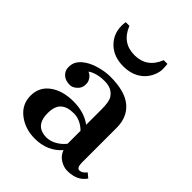

<svg xmlns="http://www.w3.org/2000/svg" viewBox="-218 -890 1020 1020"><g transform="rotate(45 291.5 -380.5)"><path d="M373.5 -55.2Q316.9 9.8 221.7 9.8Q149.4 9.8 97.2 -30.5Q44.9 -70.8 44.9 -136Q44.9 -201.2 96.2 -238.5Q147.5 -275.9 228.3 -275.9Q309.1 -275.9 363.3 -235.4V-351.6Q363.3 -410.6 348.6 -431.6Q334 -452.6 314.2 -460.9Q294.4 -469.2 270.5 -469.2Q232.9 -469.2 207 -460.7Q181.2 -452.1 172.4 -443.4Q194.8 -436.5 207 -409.2Q210.9 -399.4 210.9 -385.7Q210.9 -358.9 191.4 -341.1Q171.9 -323.2 152.3 -323.2Q118.2 -323.2 99.1 -341.3Q80.1 -359.4 80.1 -384.8Q80.1 -410.2 89.4 -426.5Q98.6 -442.9 114.3 -456.1Q144 -481 189.2 -494.1Q234.4 -507.3 273.9 -507.3Q383.8 -507.3 436.5 -462.9Q489.3 -418.5 489.3 -338.9V-78.6Q489.3 -38.1 509.3 -38.1Q529.3 -38.1 547.9 -62.5L573.2 -41.5Q540 8.8 464.8 8.8Q438.5 8.8 411.4 -7.8Q384.3 -24.4 373.5 -55.2ZM364.7 -191.9Q323.2 -232.4 273.9 -232.4Q224.6 -232.4 199.7 -209.2Q174.8 -186 174.8 -134.8Q174.8 -59.1 228 -43Q243.2 -38.1 258.8 -38.1Q303.2 -38.1 343.8 -72.3Q355.5 -82.5 364.7 -94.2ZM439.9 -769.5Q442.4 -752.4 442.4 -731.4Q442.4 -710.4 431.4 -683.8Q420.4 -657.2 399.9 -637.2Q355 -594.2 283.2 -594.2Q211.4 -594.2 167.7 -636.2Q124 -678.2 124 -741.2Q124 -752.4 126.5 -769.5H154.3Q190.4 -678.2 283.2 -678.2Q376 -678.2 412.1 -769.5Z"/></g></svg>

Font: Cantata One
Style: Regular
Weight: 400
Designer: Joana Maria Correia da Silva
Foundry: Joana Maria Correia da Silva
Version: Version 1.002